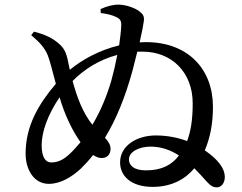

<svg xmlns="http://www.w3.org/2000/svg" viewBox="-20 -800 1040 825"><path d="M419 -121C443 -122 455 -139 455 -161C455 -178 445 -193 431 -208C480 -288 518 -383 549 -495L570 -578H593C717 -578 808 -490 808 -356C808 -287 800 -236 784 -194C746 -208 700 -218 650 -218C566 -218 496 -173 496 -102C496 -44 543 3 636 3C717 3 776 -30 815 -77C835 -57 852 -38 868 -20C885 -2 894 5 912 5C930 5 946 -12 946 -40C946 -74 920 -113 860 -154C883 -208 895 -268 895 -341C895 -502 789 -619 607 -619L580 -618C590 -661 596 -694 598 -709C601 -730 594 -740 578 -752C558 -767 521 -779 493 -780C469 -781 440 -774 412 -761L413 -744C439 -741 464 -735 481 -726C496 -719 502 -710 501 -689C500 -665 496 -636 492 -605C404 -584 331 -542 280 -500L273 -533C265 -577 253 -596 230 -615C207 -635 174 -652 126 -664L114 -649C149 -619 170 -598 185 -563C195 -537 204 -500 220 -440C145 -352 90 -258 90 -140C90 -72 125 -10 190 -10C240 -10 288 -39 328 -76C346 -94 364 -113 380 -134C394 -125 407 -120 419 -121ZM484 -564C477 -527 468 -489 459 -456C441 -394 415 -327 377 -264C335 -316 310 -385 292 -452C342 -503 408 -544 484 -564ZM749 -132C718 -91 675 -68 607 -68C554 -68 534 -90 534 -115C534 -148 578 -170 627 -170C671 -170 712 -156 749 -132ZM326 -189C312 -173 298 -156 282 -141C251 -111 226 -102 200 -102C176 -102 159 -124 159 -176C159 -231 183 -304 236 -382C259 -303 292 -237 326 -189Z"/></svg>

Font: GenKiMin2 TW SB
Style: Regular
Weight: 600
Version: Version 2.100;PS 2.1;hotconv 16.6.51;makeotf.lib2.5.65220 DE